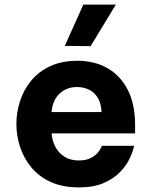

<svg xmlns="http://www.w3.org/2000/svg" viewBox="-20 -804 658 834"><path d="M322 10Q252.2 10 201.1 -13.2Q150 -36.4 116.8 -76.1Q83.6 -115.8 67.4 -164.9Q51.2 -214 51.2 -265.6Q51.2 -315.6 66.9 -364.6Q82.6 -413.6 115.2 -453.3Q147.8 -493 197.9 -516.5Q248 -540 316.8 -540Q390.8 -540 447 -507.8Q503.2 -475.6 535 -413.7Q566.8 -351.8 566.8 -261.6V-224.6H204.2Q206.6 -192.8 220.6 -166.1Q234.6 -139.4 260.2 -123.2Q285.8 -107 322 -107Q352.8 -107 372.3 -116.6Q391.8 -126.2 402.9 -138.8Q414 -151.4 418.3 -161Q422.6 -170.6 422.6 -170.6H562.6Q562.6 -170.6 557.6 -152.2Q552.6 -133.8 539 -107.3Q525.4 -80.8 498.6 -53.8Q471.8 -26.8 428.9 -8.4Q386 10 322 10ZM204 -317.2H421Q419.6 -354.2 405.3 -378.3Q391 -402.4 367.2 -414.2Q343.4 -426 314.4 -426Q270 -426 239.3 -397.8Q208.6 -369.6 204 -317.2ZM483.2 -784 373.6 -603.6 261.4 -604.6 342 -784Z"/></svg>

Font: Be Vietnam Pro Variable Thin
Style: Regular
Weight: 100
Designer: Lam Bao, Tony Le, Vietanh Nguyen
Foundry: Yellow Type Foundry
Version: Version 1.002